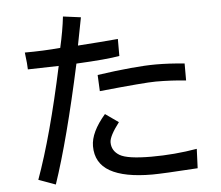

<svg xmlns="http://www.w3.org/2000/svg" viewBox="-56 -849 1113 967"><g transform="rotate(-5 500.0 -365.0)"><path d="M562.5 -562.5Q500 -550.8 343.8 -543Q261.7 -164.1 187.5 54.7L101.6 23.4Q179.7 -191.4 253.9 -539.1L97.7 -535.2Q97.7 -558.6 89.8 -621.1Q183.6 -621.1 269.5 -628.9Q289.1 -714.8 296.9 -785.2L386.7 -773.4L359.4 -632.8Q476.6 -640.6 562.5 -648.4ZM886.7 -410.2Q812.5 -418 734.4 -418Q679.7 -418 449.2 -394.5L445.3 -476.6Q636.7 -503.9 742.2 -503.9Q808.6 -503.9 886.7 -496.1ZM910.2 -62.5 906.2 35.2Q726.6 46.9 675.8 46.9Q535.2 46.9 462.9 5.9Q390.6 -35.2 390.6 -121.1Q390.6 -191.4 464.8 -277.3L531.2 -230.5Q480.5 -164.1 480.5 -132.8Q480.5 -89.8 519.5 -66.4Q558.6 -43 679.7 -43Q796.9 -43 910.2 -62.5Z"/></g></svg>

Font: Droid Sans Fallback
Style: Regular
Weight: 400
Designer: Steve Matteson
Foundry: Ascender Corporation
Version: 3.00 (Khmer version)